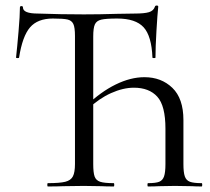

<svg xmlns="http://www.w3.org/2000/svg" viewBox="-20 -674 759 694"><path d="M153 -12Q196 -12 216 -17Q236 -22 243.5 -36.5Q251 -51 251 -81V-544Q251 -575 245 -587.5Q239 -600 224 -603.5Q209 -607 171 -607Q116 -607 88.5 -575Q61 -543 49 -466Q49 -464 43.5 -464Q38 -464 38 -466Q42 -502 47 -560Q52 -618 52 -647Q52 -652 57.5 -652Q63 -652 63 -647Q63 -625 117 -625Q200 -622 283 -622Q340 -622 404 -624L467 -625Q502 -625 518.5 -630Q535 -635 540 -650Q541 -654 546.5 -654Q552 -654 552 -650Q549 -622 545.5 -562.5Q542 -503 542 -466Q542 -464 536.5 -464Q531 -464 531 -466Q528 -544 499 -575.5Q470 -607 404 -607Q363 -607 346 -603Q329 -599 323 -586Q317 -573 317 -542V-81Q317 -50 322 -36Q327 -22 342 -17Q357 -12 391 -12Q393 -12 393 -6Q393 0 391 0Q363 0 347 -1L283 -2L208 -1Q188 0 153 0Q151 0 151 -6Q151 -12 153 -12ZM515 -12Q543 -12 555.5 -17Q568 -22 573 -36.5Q578 -51 578 -81V-209Q578 -292 548.5 -324.5Q519 -357 464 -357Q425 -357 381.5 -337.5Q338 -318 299 -281L292 -292Q344 -342 398 -368.5Q452 -395 502 -395Q563 -395 603 -356.5Q643 -318 643 -240V-81Q643 -51 648 -36.5Q653 -22 666.5 -17Q680 -12 709 -12Q711 -12 711 -6Q711 0 709 0Q687 0 674 -1L612 -2L554 -1Q539 0 515 0Q513 0 513 -6Q513 -12 515 -12Z"/></svg>

Font: Cormorant
Style: Regular
Weight: 400
Designer: Christian Thalmann (Catharsis Fonts)
Foundry: Catharsis Fonts
Version: Version 4.000